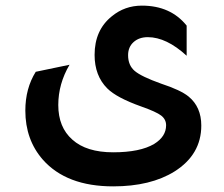

<svg xmlns="http://www.w3.org/2000/svg" viewBox="-20 -472 795 682"><path d="M643 -274Q571 -340 505 -340Q474 -340 454.5 -322.5Q435 -305 435 -276Q435 -240 458.5 -220Q482 -200 552 -175Q622 -152 650 -129Q695 -92 695 -26Q695 77 600 137Q515 190 382 190Q216 190 132 95Q70 24 70 -79Q70 -158 107 -217L227 -242Q187 -174 187 -99Q187 -20 237 24Q287 69 382 69Q478 69 528 39Q570 13 570 -27Q570 -48 552.5 -61.5Q535 -75 481 -94Q394 -125 361 -158Q316 -203 316 -277Q316 -365 377 -414Q423 -452 484 -452Q586 -452 643 -381Z"/></svg>

Font: Space Grotesk
Style: Bold
Weight: 700
Designer: Florian Karsten
Foundry: Florian Karsten
Version: Version 2.000